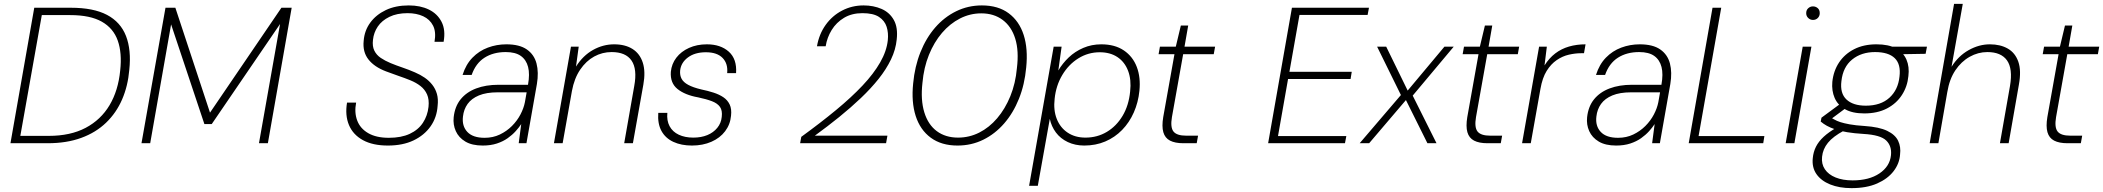

<svg xmlns="http://www.w3.org/2000/svg" viewBox="-20 -740 10866 992"><path d="M34 0 157 -700H346Q463 -700 533 -663Q603 -626 631 -554Q659 -482 648 -379Q641 -296 611 -226.5Q581 -157 528 -106Q475 -55 399.5 -27.5Q324 0 227 0ZM85 -38H232Q344 -38 422.5 -79.5Q501 -121 546 -196.5Q591 -272 601 -376Q611 -466 588.5 -530Q566 -594 506 -628Q446 -662 343 -662H196Z M711 0 835 -700H886L1065 -158L1434 -700H1487L1364 0H1318L1427 -616L1074 -99H1036L864 -614L756 0Z M1984 12Q1906 12 1855 -16Q1804 -44 1783 -94Q1762 -144 1773 -210H1820Q1810 -159 1825.5 -117.5Q1841 -76 1882.5 -52Q1924 -28 1989 -28Q2053 -28 2097 -48.5Q2141 -69 2165 -105.5Q2189 -142 2194 -188Q2198 -226 2186.5 -252Q2175 -278 2152.5 -295.5Q2130 -313 2100.5 -325Q2071 -337 2038.5 -348Q2006 -359 1975 -371Q1914 -394 1883.5 -433Q1853 -472 1859 -529Q1863 -582 1893 -623Q1923 -664 1973.5 -688Q2024 -712 2092 -712Q2152 -712 2196 -690.5Q2240 -669 2261.5 -627Q2283 -585 2272 -524H2225Q2234 -575 2217.5 -607.5Q2201 -640 2166.5 -656Q2132 -672 2086 -672Q2031 -672 1992 -653Q1953 -634 1932 -603Q1911 -572 1907 -534Q1903 -501 1914 -478.5Q1925 -456 1947 -441Q1969 -426 1998 -414Q2027 -402 2059.5 -391Q2092 -380 2124 -366Q2152 -354 2174.5 -338.5Q2197 -323 2213.5 -302Q2230 -281 2237.5 -254.5Q2245 -228 2241 -193Q2237 -133 2204.5 -87Q2172 -41 2116.5 -14.5Q2061 12 1984 12Z M2474 12Q2419 12 2384.5 -8.5Q2350 -29 2335 -62.5Q2320 -96 2324 -134Q2330 -190 2360 -227Q2390 -264 2440 -283Q2490 -302 2556 -302H2708Q2718 -357 2708.5 -394Q2699 -431 2671 -451Q2643 -471 2593 -471Q2529 -471 2483.5 -442Q2438 -413 2417 -353H2370Q2387 -407 2421 -442Q2455 -477 2500.5 -494Q2546 -511 2596 -511Q2664 -511 2702 -484.5Q2740 -458 2752 -412Q2764 -366 2754 -306L2700 0H2660L2673 -99Q2662 -82 2644.5 -62.5Q2627 -43 2603 -26Q2579 -9 2547 1.5Q2515 12 2474 12ZM2484 -28Q2527 -28 2562.5 -45Q2598 -62 2625 -89Q2652 -116 2669 -148.5Q2686 -181 2692 -212L2701 -263H2551Q2493 -263 2454.5 -247Q2416 -231 2396 -203Q2376 -175 2372 -138Q2366 -89 2394.5 -58.5Q2423 -28 2484 -28Z M2842 0 2930 -499H2970L2956 -396Q2992 -453 3044 -482Q3096 -511 3153 -511Q3210 -511 3248 -487Q3286 -463 3301 -416.5Q3316 -370 3304 -303L3250 0H3205L3257 -296Q3273 -383 3243 -427Q3213 -471 3140 -471Q3092 -471 3050 -448Q3008 -425 2977.5 -380Q2947 -335 2935 -270L2887 0Z M3555 12Q3500 12 3459 -7Q3418 -26 3397.5 -63.5Q3377 -101 3381 -157H3428Q3424 -117 3439.5 -88Q3455 -59 3487 -44Q3519 -29 3562 -29Q3603 -29 3634.5 -42Q3666 -55 3686 -79.5Q3706 -104 3709 -136Q3713 -169 3700 -187.5Q3687 -206 3658.5 -217Q3630 -228 3587 -237Q3553 -243 3526 -254Q3499 -265 3480 -280.5Q3461 -296 3452.5 -318Q3444 -340 3446 -369Q3450 -410 3474.5 -442Q3499 -474 3540 -492.5Q3581 -511 3632 -511Q3703 -511 3745.5 -473Q3788 -435 3783 -362H3737Q3742 -411 3713.5 -440.5Q3685 -470 3627 -470Q3570 -470 3534 -443Q3498 -416 3494 -375Q3492 -351 3501.5 -333Q3511 -315 3536 -301.5Q3561 -288 3603 -278Q3637 -271 3666.5 -261.5Q3696 -252 3717.5 -237.5Q3739 -223 3750 -200Q3761 -177 3757 -142Q3753 -97 3726.5 -62Q3700 -27 3655.5 -7.5Q3611 12 3555 12Z M4114 0 4120 -33Q4219 -105 4299 -171Q4379 -237 4436.5 -298Q4494 -359 4527.5 -417.5Q4561 -476 4567 -532Q4571 -570 4561 -601.5Q4551 -633 4521.5 -652.5Q4492 -672 4436 -672Q4381 -672 4341 -648Q4301 -624 4277 -585Q4253 -546 4246 -501H4201Q4212 -564 4246 -611.5Q4280 -659 4331 -685.5Q4382 -712 4442 -712Q4493 -712 4534.5 -694Q4576 -676 4598 -637Q4620 -598 4613 -536Q4608 -484 4583.5 -433Q4559 -382 4519.5 -332.5Q4480 -283 4428 -233.5Q4376 -184 4316 -135.5Q4256 -87 4190 -39H4565L4558 0Z M4927 12Q4844 12 4789 -28.5Q4734 -69 4711 -141Q4688 -213 4698 -309Q4706 -396 4735.5 -470Q4765 -544 4812 -598Q4859 -652 4920.5 -682Q4982 -712 5053 -712Q5137 -712 5191.5 -671.5Q5246 -631 5269 -559.5Q5292 -488 5282 -391Q5274 -303 5244.5 -229.5Q5215 -156 5168 -102Q5121 -48 5060 -18Q4999 12 4927 12ZM4930 -29Q4988 -29 5039.5 -55Q5091 -81 5132 -129Q5173 -177 5200 -243Q5227 -309 5234 -388Q5245 -477 5225.5 -540Q5206 -603 5160.5 -637Q5115 -671 5050 -671Q4992 -671 4940 -644.5Q4888 -618 4847 -570Q4806 -522 4779.5 -456.5Q4753 -391 4746 -312Q4736 -224 4755.5 -160Q4775 -96 4820 -62.5Q4865 -29 4930 -29Z M5297 220 5424 -499H5465L5448 -376Q5470 -413 5502 -443.5Q5534 -474 5577 -492.5Q5620 -511 5670 -511Q5740 -511 5786.5 -479.5Q5833 -448 5853.5 -394Q5874 -340 5867 -271Q5861 -211 5838 -159Q5815 -107 5777.5 -68.5Q5740 -30 5690.5 -9Q5641 12 5582 12Q5535 12 5497 -6Q5459 -24 5435.5 -55.5Q5412 -87 5404 -126L5342 220ZM5588 -29Q5649 -29 5698.5 -58.5Q5748 -88 5780 -141.5Q5812 -195 5819 -267Q5826 -328 5808.5 -374Q5791 -420 5753.5 -445Q5716 -470 5662 -470Q5602 -470 5551.5 -438.5Q5501 -407 5468.5 -352.5Q5436 -298 5429 -230Q5422 -171 5440 -125.5Q5458 -80 5496.5 -54.5Q5535 -29 5588 -29Z M6094 0Q6051 0 6025 -13.5Q5999 -27 5990.5 -57Q5982 -87 5990 -135L6048 -460H5966L5973 -499H6055L6081 -608H6119L6100 -499H6258L6251 -460H6093L6035 -135Q6026 -82 6043 -60.5Q6060 -39 6109 -39H6170L6163 0Z M6532 0 6655 -700H7053L7046 -663H6694L6642 -369H6964L6958 -332H6635L6583 -37H6936L6929 0Z M7005 0 7218 -249 7095 -499H7142L7253 -272L7443 -499H7491L7279 -246L7402 0H7355L7244 -223L7054 0Z M7665 0Q7622 0 7596 -13.5Q7570 -27 7561.5 -57Q7553 -87 7561 -135L7619 -460H7537L7544 -499H7626L7652 -608H7690L7671 -499H7829L7822 -460H7664L7606 -135Q7597 -82 7614 -60.5Q7631 -39 7680 -39H7741L7734 0Z M7844 0 7932 -499H7972L7960 -402Q7984 -440 8015.5 -464Q8047 -488 8086.5 -499.5Q8126 -511 8172 -511L8164 -465H8149Q8119 -465 8086 -457.5Q8053 -450 8023 -429.5Q7993 -409 7971 -373.5Q7949 -338 7939 -281L7889 0Z M8330 12Q8275 12 8240.5 -8.5Q8206 -29 8191 -62.5Q8176 -96 8180 -134Q8186 -190 8216 -227Q8246 -264 8296 -283Q8346 -302 8412 -302H8564Q8574 -357 8564.5 -394Q8555 -431 8527 -451Q8499 -471 8449 -471Q8385 -471 8339.5 -442Q8294 -413 8273 -353H8226Q8243 -407 8277 -442Q8311 -477 8356.5 -494Q8402 -511 8452 -511Q8520 -511 8558 -484.5Q8596 -458 8608 -412Q8620 -366 8610 -306L8556 0H8516L8529 -99Q8518 -82 8500.5 -62.5Q8483 -43 8459 -26Q8435 -9 8403 1.5Q8371 12 8330 12ZM8340 -28Q8383 -28 8418.5 -45Q8454 -62 8481 -89Q8508 -116 8525 -148.5Q8542 -181 8548 -212L8557 -263H8407Q8349 -263 8310.5 -247Q8272 -231 8252 -203Q8232 -175 8228 -138Q8222 -89 8250.5 -58.5Q8279 -28 8340 -28Z M8705 0 8828 -700H8873L8756 -37H9096L9090 0Z M9206 0 9294 -499H9339L9251 0ZM9347 -637Q9333 -637 9322.5 -647Q9312 -657 9312 -672Q9312 -688 9322.5 -697.5Q9333 -707 9347 -707Q9361 -707 9371.5 -698Q9382 -689 9382 -672Q9382 -657 9372 -647Q9362 -637 9347 -637Z M9546 232Q9483 232 9436 213Q9389 194 9365 159.5Q9341 125 9346 77Q9349 45 9362.5 18Q9376 -9 9402.5 -33.5Q9429 -58 9471 -82L9507 -65Q9451 -35 9424.5 -2.5Q9398 30 9394 70Q9390 107 9408.5 134.5Q9427 162 9464 177Q9501 192 9552 192Q9637 192 9690.5 156Q9744 120 9750 62Q9755 15 9725.5 -14Q9696 -43 9608 -48Q9559 -51 9523.5 -57Q9488 -63 9462.5 -71.5Q9437 -80 9419 -90Q9401 -100 9387 -112L9391 -132L9490 -205L9528 -190L9426 -114L9429 -138Q9443 -131 9456.5 -123Q9470 -115 9488.5 -109Q9507 -103 9537 -97.5Q9567 -92 9614 -89Q9689 -84 9730.5 -64Q9772 -44 9787 -12.5Q9802 19 9797 58Q9794 105 9763.5 144.5Q9733 184 9678.5 208Q9624 232 9546 232ZM9612 -154Q9551 -154 9513 -175.5Q9475 -197 9459 -234Q9443 -271 9447 -317Q9453 -374 9482 -417.5Q9511 -461 9560 -486Q9609 -511 9675 -511Q9738 -511 9776 -490Q9814 -469 9830 -432Q9846 -395 9840 -347Q9835 -293 9806.5 -249Q9778 -205 9729 -179.5Q9680 -154 9612 -154ZM9620 -194Q9697 -194 9742 -235Q9787 -276 9794 -344Q9802 -408 9769.5 -439.5Q9737 -471 9668 -471Q9597 -471 9549.5 -432.5Q9502 -394 9494 -321Q9486 -258 9520 -226Q9554 -194 9620 -194ZM9754 -459 9744 -499H9936L9929 -462Z M9950 0 10076 -720H10121L10063 -395Q10098 -451 10151.5 -481Q10205 -511 10261 -511Q10315 -511 10353.5 -489Q10392 -467 10408 -421Q10424 -375 10411 -303L10358 0H10313L10365 -296Q10380 -385 10349.5 -428Q10319 -471 10248 -471Q10200 -471 10156.5 -446.5Q10113 -422 10082.5 -376.5Q10052 -331 10041 -264L9995 0Z M10662 0Q10619 0 10593 -13.5Q10567 -27 10558.5 -57Q10550 -87 10558 -135L10616 -460H10534L10541 -499H10623L10649 -608H10687L10668 -499H10826L10819 -460H10661L10603 -135Q10594 -82 10611 -60.5Q10628 -39 10677 -39H10738L10731 0Z"/></svg>

Font: DM Sans 20pt ExtraLight
Style: Italic
Weight: 250
Italic angle: -10°
Version: Version 4.004;gftools[0.9.30]